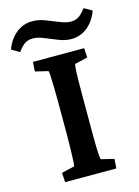

<svg xmlns="http://www.w3.org/2000/svg" viewBox="-159 -820 640 884"><g transform="rotate(-15 161.0 -377.5)"><path d="M39.1 0 36.1 -44.9 97.7 -59.6Q99.6 -64.5 100.6 -84Q101.6 -103.5 102.5 -135.7Q103.5 -168 103.5 -208V-364.3Q103.5 -406.2 102.5 -438.5Q101.6 -470.7 100.6 -490.7Q99.6 -510.7 97.7 -513.7L36.1 -528.3L39.1 -573.2H283.2L286.1 -528.3L224.6 -513.7Q222.7 -509.8 221.2 -490.2Q219.7 -470.7 219.2 -439Q218.8 -407.2 218.8 -364.3V-208Q218.8 -167 219.2 -135.3Q219.7 -103.5 221.2 -84Q222.7 -64.5 224.6 -59.6L286.1 -44.9L283.2 0ZM328.1 -752 366.2 -730.5Q348.6 -682.6 314.9 -655.8Q281.2 -628.9 238.3 -628.9Q210 -628.9 178.7 -641.1Q147.5 -653.3 118.2 -665.5Q88.9 -677.7 65.4 -677.7Q42 -677.7 25.9 -666Q9.8 -654.3 -5.9 -631.8L-43.9 -654.3Q-26.4 -701.2 7.3 -728Q41 -754.9 84 -754.9Q113.3 -754.9 144.5 -743.2Q175.8 -731.4 205.1 -719.2Q234.4 -707 257.8 -707Q280.3 -707 296.4 -718.8Q312.5 -730.5 328.1 -752Z"/></g></svg>

Font: Crimson Pro SemiBold
Style: Regular
Weight: 600
Designer: Jacques Le Bailly
Foundry: Baron von Fonthausen
Version: Version 1.003